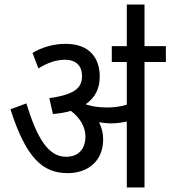

<svg xmlns="http://www.w3.org/2000/svg" viewBox="-20 -825 750 845"><path d="M434 -212C434 -240 427 -265 416 -287C434 -284 451 -282 466 -282C491 -282 514 -285 538 -290V0H616V-552H710V-622H616V-805H538V-622H472V-552H538V-364C507 -355 478 -352 452 -352C423 -352 390 -355 362 -364C360 -365 359 -366 358 -367C400 -396 419 -437 419 -488C419 -565 378 -632 269 -632C214 -632 165 -617 123 -592L149 -524C188 -548 226 -562 266 -562C316 -562 341 -534 341 -490C341 -439 310 -409 197 -393L213 -323C243 -326 269 -330 292 -337C329 -309 356 -270 356 -224C356 -168 324 -135 271 -135C192 -135 143 -217 96 -370L26 -344C95 -129 168 -63 278 -63C367 -63 434 -116 434 -212Z"/></svg>

Font: Noto Sans Devanagari SemiCondensed
Style: Regular
Weight: 400
Width: 4
Designer: Jelle Bosma - Monotype Design Team
Foundry: Monotype Imaging Inc.
Version: Version 2.004